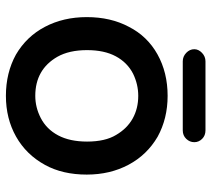

<svg xmlns="http://www.w3.org/2000/svg" viewBox="-52 -628 699 634"><g transform="rotate(90 297.0 -311.5)"><path d="M143 -604Q143 -618 155 -629.5Q167 -641 183 -641H411Q428 -641 439 -630Q450 -619 450 -604Q450 -589 439 -577.5Q428 -566 411 -566H183Q167 -566 155 -577.5Q143 -589 143 -604ZM69 -388Q100 -449 160 -482.5Q220 -516 297 -516Q372 -516 432 -483Q492 -448 524.5 -387Q557 -326 557 -249Q557 -169 525 -111Q491 -49 431.5 -15.5Q372 18 297 18Q221 18 161 -15Q101 -50 69 -111Q37 -172 37 -249Q37 -328 69 -388ZM168 -152Q210 -79 297 -79Q335 -79 370 -97Q407 -116 427.5 -154.5Q448 -193 448 -250Q448 -310 426 -346Q405 -382 372 -400.5Q339 -419 297 -419Q259 -419 224 -402Q187 -383 166.5 -345Q146 -307 146 -250Q146 -191 168 -152Z"/></g></svg>

Font: 寒蝉全圆体 Bold
Style: Regular
Weight: 700
Designer: Warren2060
      Designed by Motoya company      

      [Varela Round]
      Joe Prince(Latin component); Avraham Cornf
Foundry: ChillType
Version: Version 3.200